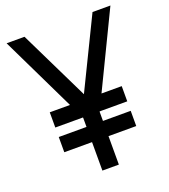

<svg xmlns="http://www.w3.org/2000/svg" viewBox="-144 -904 889 1008"><g transform="rotate(-20 300.0 -400.0)"><path d="M254 0V-295L10 -800H110L300 -410L490 -800H590L346 -295V0ZM99 -159V-244H501V-159ZM99 -297V-382H501V-297Z"/></g></svg>

Font: Victor Mono SemiBold
Style: Regular
Weight: 600
Monospace: yes
Designer: Rune Bjørnerås
Version: Version 1.561;gftools[0.9.30]